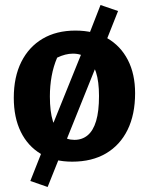

<svg xmlns="http://www.w3.org/2000/svg" viewBox="-20 -633 593 766"><path d="M230 -37 170 113 101 89 163 -68ZM268 12Q195 12 143 -19Q91 -50 63 -107Q35 -164 35 -243Q35 -326 65 -386Q95 -446 150 -478.5Q205 -511 281 -511Q355 -511 408 -480.5Q461 -450 490 -394Q519 -338 519 -261Q519 -176 489 -115Q459 -54 403 -21Q347 12 268 12ZM277 -75Q308 -75 330 -93.5Q352 -112 363.5 -150.5Q375 -189 375 -250Q375 -308 363 -345Q351 -382 328 -400.5Q305 -419 271 -419Q241 -419 208 -403Q193 -368 186 -329Q179 -290 179 -248Q179 -188 191 -149.5Q203 -111 224.5 -93Q246 -75 277 -75ZM321 -459 381 -613 451 -589 388 -430ZM163 -68 321 -459 388 -430 230 -37Z"/></svg>

Font: Piazzolla Thin ExtraBold
Style: Regular
Weight: 800
Version: Version 2.005